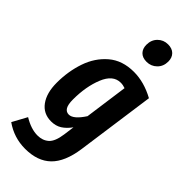

<svg xmlns="http://www.w3.org/2000/svg" viewBox="-319 -849 1119 1119"><g transform="rotate(45 240.0 -290.0)"><path d="M468 -499 400 -12Q383 108 325.5 164Q268 220 166 220Q74 220 -1 167L48 77Q109 114 162 114Q204 114 231.5 89.5Q259 65 268 -1L277 -68Q253 -35 225.5 -17.5Q198 0 160 0Q96 0 60 -49.5Q24 -99 24 -183Q24 -276 52 -358.5Q80 -441 141.5 -493.5Q203 -546 298 -546Q382 -546 468 -499ZM160 -181Q160 -139 171.5 -120Q183 -101 205 -101Q243 -101 289 -172L326 -440Q307 -447 288 -447Q225 -447 192.5 -367Q160 -287 160 -181ZM237 -709Q237 -749 262.5 -774.5Q288 -800 325 -800Q359 -800 378 -781Q397 -762 397 -730Q397 -690 371 -664.5Q345 -639 308 -639Q274 -639 255.5 -658Q237 -677 237 -709Z"/></g></svg>

Font: Fira Sans Compressed SemiBold
Style: Italic
Weight: 600
Width: 1
Italic angle: -8°
Designer: bBox Type GmbH & Carrois Corporate GbR & Edenspiekermann AG
Foundry: bBox Type GmbH & Carrois Corporate GbR & Edenspiekermann AG
Version: Version 4.301